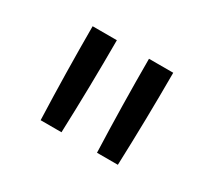

<svg xmlns="http://www.w3.org/2000/svg" viewBox="-76 -902 653 590"><g transform="rotate(30 250.0 -607.0)"><path d="M187 -442H113Q110 -524 108.5 -606.5Q107 -689 107 -772H193Q193 -689 191.5 -606.5Q190 -524 187 -442ZM387 -442H313Q310 -524 308.5 -606.5Q307 -689 307 -772H393Q393 -689 391.5 -606.5Q390 -524 387 -442Z"/></g></svg>

Font: Moesevka
Style: Regular
Weight: 400
Monospace: yes
Designer: Belleve Invis
Foundry: Belleve Invis
Version: Version 32.5.0; ttfautohint (v1.8.4)